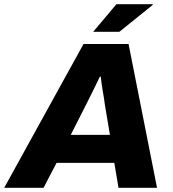

<svg xmlns="http://www.w3.org/2000/svg" viewBox="-58 -897 824 917"><path d="M-38 0 341 -687H556L692 0H508L488 -119H212L150 0ZM280 -253H467L443 -396Q441 -414 438 -431.5Q435 -449 432 -466.5Q429 -484 427 -500Q425 -516 423 -531H419Q409 -510 397 -485.5Q385 -461 373.5 -438Q362 -415 352 -395ZM387 -745 498 -877H671L672 -874L512 -745Z"/></svg>

Font: Archivo SemiBold ExtraBold
Style: Italic
Weight: 800
Italic angle: -10°
Version: Version 2.001